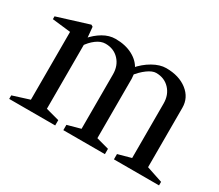

<svg xmlns="http://www.w3.org/2000/svg" viewBox="-98 -728 1072 940"><g transform="rotate(30 438.5 -258.0)"><path d="M20 -20 131 -55 114 -32V-451L132 -431L10 -445V-461L187 -516L197 -510L204 -434L194 -443Q221 -475 255 -495Q289 -515 325 -515Q381 -515 422 -493Q463 -471 480 -434L466 -433Q497 -470 536.5 -492.5Q576 -515 611 -515Q684 -515 730 -479Q776 -443 776 -386V-32L759 -56L867 -20V0H612V-30L703 -55L686 -32V-358Q686 -407 656.5 -438.5Q627 -470 580 -470Q559 -470 531.5 -450Q504 -430 478 -396L487 -420Q488 -414 488 -408Q490 -394 490 -386V-31L473 -54L561 -30V0H326V-30L417 -55L400 -32V-358Q400 -407 370.5 -438.5Q341 -470 294 -470Q268 -470 242 -450.5Q216 -431 197 -401L204 -425V-32L187 -55L280 -30V0H20Z"/></g></svg>

Font: Wittgenstein
Style: Regular
Weight: 400
Designer: Jörg Drees
Foundry: Jörg Drees
Version: Version 1.003;Glyphs 3.1.2 (3151)